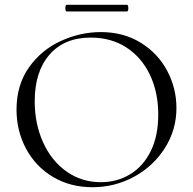

<svg xmlns="http://www.w3.org/2000/svg" viewBox="-20 -770 806 802"><path d="M49 -312Q49 -415 101 -488.5Q153 -562 234.5 -599Q316 -636 401 -636Q496 -636 568 -591.5Q640 -547 678.5 -474Q717 -401 717 -319Q717 -228 669 -152Q621 -76 540.5 -32Q460 12 366 12Q273 12 200.5 -31.5Q128 -75 88.5 -149.5Q49 -224 49 -312ZM641 -291Q641 -385 606 -458Q571 -531 507.5 -572Q444 -613 359 -613Q249 -613 187 -542Q125 -471 125 -347Q125 -253 160 -175.5Q195 -98 258 -53.5Q321 -9 401 -9Q469 -9 523.5 -42Q578 -75 609.5 -138.5Q641 -202 641 -291ZM253 -736Q253 -750 259 -750H510Q516 -750 516 -736Q516 -722 510 -722H259Q253 -722 253 -736Z"/></svg>

Font: Cormorant Unicase
Style: Regular
Weight: 400
Designer: Christian Thalmann (Catharsis Fonts)
Foundry: Catharsis Fonts
Version: Version 4.000